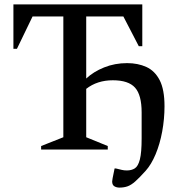

<svg xmlns="http://www.w3.org/2000/svg" viewBox="-20 -680 834 873"><path d="M167 0V-16L268 -56V-605H128L57 -458H41V-660H627V-470H611L541 -605H372V-323Q405 -354 453.5 -373.5Q502 -393 558 -393Q607 -393 645.5 -375.5Q684 -358 706 -315.5Q728 -273 728 -197Q728 -139 717.5 -82Q707 -25 687.5 21.5Q668 68 642 97Q614 128 595.5 144.5Q577 161 560.5 167Q544 173 523 173Q510 173 500 167Q490 161 490 145Q490 141 492 130.5Q494 120 501 86H507Q524 90 534 92.5Q544 95 557 95Q578 95 593 85.5Q608 76 616 45Q624 14 624 -51V-169Q624 -248 594 -281.5Q564 -315 493 -315Q422 -315 372 -276V-56L470 -16V0Z"/></svg>

Font: Spectral Medium
Style: Regular
Weight: 500
Designer: Jean-Baptiste Levee
Foundry: Production Type
Version: Version 2.001